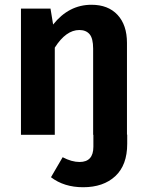

<svg xmlns="http://www.w3.org/2000/svg" viewBox="-20 -566 616 806"><path d="M513 -1H514V38Q514 127 464 173.5Q414 220 329 220Q249 220 194 178L243 94Q281 114 314 114Q372 114 372 50V0H371V-362Q371 -405 356 -422.5Q341 -440 313 -440Q257 -440 210 -366V0H68V-530H192L203 -463Q269 -546 364 -546Q434 -546 473.5 -503.5Q513 -461 513 -386Z"/></svg>

Font: FiraGO SemiBold
Style: Regular
Weight: 600
Designer: bBox Type
Foundry: bBox Type GmbH
Version: Version 1.001;PS 001.001;hotconv 1.0.88;makeotf.lib2.5.64775